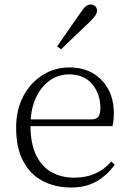

<svg xmlns="http://www.w3.org/2000/svg" viewBox="-20 -823 576 857"><path d="M298 14Q227 14 171 -15Q115 -44 83.5 -103.5Q52 -163 52 -252Q52 -334 84.5 -394.5Q117 -455 171 -488.5Q225 -522 289 -522Q351 -522 395.5 -495.5Q440 -469 464 -423.5Q488 -378 488 -320Q488 -283 482 -260H82V-290H387Q411 -290 419.5 -302.5Q428 -315 428 -341Q428 -404 391.5 -447.5Q355 -491 288 -491Q240 -491 201 -463Q162 -435 139 -383.5Q116 -332 116 -263Q116 -183 141 -131Q166 -79 210 -54.5Q254 -30 311 -30Q364 -30 404.5 -48Q445 -66 477 -102L492 -88Q459 -41 411 -13.5Q363 14 298 14ZM235 -616Q262 -655 288 -692.5Q314 -730 338 -764Q352 -786 362.5 -794.5Q373 -803 385 -803Q396 -803 404.5 -796Q413 -789 413 -775Q413 -765 405 -753Q397 -741 377 -722Q349 -696 317.5 -665.5Q286 -635 253 -603Z"/></svg>

Font: Noto Serif JP ExtraLight ExtraLight
Style: Regular
Weight: 250
Version: Version 2.003-H1;hotconv 1.1.1;makeotfexe 2.6.0